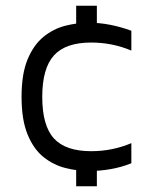

<svg xmlns="http://www.w3.org/2000/svg" viewBox="-20 -648 532 668"><path d="M245 -527V-628H317V-527ZM245 0V-81H317V0ZM289 -53Q249 -53 207.5 -63.5Q166 -74 131.5 -101.5Q97 -129 76 -180Q55 -231 55 -311Q55 -391 76 -441.5Q97 -492 131.5 -520Q166 -548 207.5 -558.5Q249 -569 289 -569Q327 -569 364.5 -561.5Q402 -554 437 -541V-472Q404 -486 369 -493Q334 -500 297 -500Q208 -500 167.5 -455Q127 -410 127 -311Q127 -211 167.5 -166.5Q208 -122 297 -122Q334 -122 369 -129Q404 -136 437 -150V-80Q402 -66 364.5 -59.5Q327 -53 289 -53Z"/></svg>

Font: Maven Pro VF Beta
Style: Regular
Weight: 400
Designer: Joe Prince
Foundry: Joe Prince
Version: Version 2.002